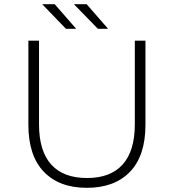

<svg xmlns="http://www.w3.org/2000/svg" viewBox="-20 -895 833 920"><path d="M396 5Q264 5 190 -72Q116 -149 116 -297V-700H167V-299Q167 -171 226 -106Q284 -42 397 -42Q509 -42 567 -106Q626 -171 626 -299V-700H677V-297Q677 -149 603 -72Q529 5 396 5ZM296 -757 182 -875H242L345 -757ZM449 -757 334 -875H395L498 -757Z"/></svg>

Font: Montserrat Light Alt1
Style: Light
Weight: 500
Designer: Differentunic
Foundry: Julieta Ulanovsky
Version: 0.1